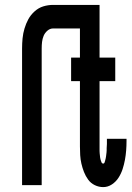

<svg xmlns="http://www.w3.org/2000/svg" viewBox="-20 -755 540 783"><path d="M70 0V-557Q70 -578 72 -598.5Q74 -619 80 -639Q86 -659 95.5 -676.5Q105 -694 121 -708.5Q137 -723 156.5 -729Q176 -735 197 -735H345V-639H197Q184 -639 173.5 -630Q163 -621 158 -609Q153 -597 151.5 -584Q150 -571 150 -557V0ZM401 8Q383 8 366.5 0Q350 -8 339.5 -22.5Q329 -37 322.5 -53.5Q316 -70 312 -87.5Q308 -105 307 -122.5Q306 -140 306 -158V-424H270V-520H306V-735H386V-520H450V-424H386V-158Q386 -153 386 -148.5Q386 -144 386 -139.5Q386 -135 386.5 -130Q387 -125 387.5 -120.5Q388 -116 388.5 -111.5Q389 -107 390.5 -102.5Q392 -98 394 -93Q396 -88 401 -88Q405 -88 406.5 -92.5Q408 -97 409 -101Q410 -105 411 -109Q412 -113 412.5 -117.5Q413 -122 413.5 -126Q414 -130 414.5 -134Q415 -138 415 -142.5Q415 -147 415 -151Q415 -155 415.5 -159.5Q416 -164 416 -168Q416 -172 416 -176Q416 -180 416 -185V-189H496V-180Q496 -161 494.5 -141.5Q493 -122 489.5 -103Q486 -84 480 -65.5Q474 -47 463.5 -30.5Q453 -14 436.5 -3Q420 8 401 8Z"/></svg>

Font: Iosevka Term Curly
Style: Bold
Weight: 700
Designer: Belleve Invis
Foundry: Belleve Invis
Version: Version 32.3.0